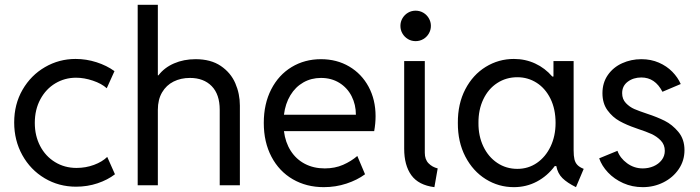

<svg xmlns="http://www.w3.org/2000/svg" viewBox="-20 -772 2915 800"><path d="M39.1 -261.7Q39.1 -337.9 74 -398.2Q108.9 -458.5 167.5 -492.4Q226.1 -526.4 294.9 -526.4Q339.4 -526.4 382.1 -512.7Q424.8 -499 457 -475.6L424.8 -404.3Q403.3 -423.8 366.9 -436Q330.6 -448.2 296.9 -448.2Q250 -448.2 210.7 -424.8Q171.4 -401.4 148.2 -358.4Q125 -315.4 125 -259.8Q125 -206.5 147.2 -163.8Q169.4 -121.1 209.2 -96.7Q249 -72.3 298.8 -72.3Q337.4 -72.3 371.6 -85Q405.8 -97.7 426.8 -118.2L459 -45.9Q428.7 -22.5 386.5 -8.3Q344.2 5.9 296.9 5.9Q225.1 5.9 166 -29.3Q106.9 -64.5 73 -125.7Q39.1 -187 39.1 -261.7Z M553.7 -752H637.7V-458H640.1Q664.6 -490.2 705.1 -507.8Q745.6 -525.4 794.9 -525.4Q858.4 -525.4 899.9 -497.3Q941.4 -469.2 960.4 -425.3Q979.5 -381.3 979.5 -332V0H895.5V-314.5Q895.5 -378.9 862.1 -413.1Q828.6 -447.3 771.5 -447.3Q733.4 -447.3 703.1 -432.1Q672.9 -417 655.3 -387Q637.7 -356.9 637.7 -314.5V0H553.7Z M1079.1 -259.8Q1079.1 -339.4 1110.1 -399.7Q1141.1 -460 1195.3 -492.7Q1249.5 -525.4 1317.4 -525.4Q1383.3 -525.4 1435.1 -494.9Q1486.8 -464.4 1515.9 -410.4Q1544.9 -356.4 1544.9 -288.1Q1544.9 -257.8 1539.1 -225.6H1163.1Q1168.9 -178.7 1191.4 -143.6Q1213.9 -108.4 1250.2 -89.4Q1286.6 -70.3 1333 -70.3Q1375.5 -70.3 1409.4 -85.2Q1443.4 -100.1 1468.8 -122.1L1501 -45.9Q1468.8 -22 1423.8 -7.1Q1378.9 7.8 1329.1 7.8Q1256.8 7.8 1200 -25.1Q1143.1 -58.1 1111.1 -118.9Q1079.1 -179.7 1079.1 -259.8ZM1462.9 -293.9Q1462.9 -335.9 1445.1 -371.1Q1427.2 -406.2 1394 -426.8Q1360.8 -447.3 1317.4 -447.3Q1276.9 -447.3 1243.9 -428.5Q1210.9 -409.7 1189.9 -375Q1168.9 -340.3 1163.1 -293.9Z M1664.1 -152.3V-517.6H1750V-135.7Q1750 -107.4 1765.6 -91.6Q1781.2 -75.7 1803.7 -70.3L1790 7.8Q1724.1 -0.5 1694.1 -41.7Q1664.1 -83 1664.1 -152.3ZM1648.4 -664.1Q1648.4 -681.6 1657 -696Q1665.5 -710.4 1679.9 -719Q1694.3 -727.5 1711.9 -727.5Q1729 -727.5 1743.7 -719Q1758.3 -710.4 1766.8 -695.8Q1775.4 -681.2 1775.4 -664.1Q1775.4 -647 1766.8 -632.3Q1758.3 -617.7 1743.7 -609.1Q1729 -600.6 1711.9 -600.6Q1694.3 -600.6 1679.9 -609.1Q1665.5 -617.7 1657 -632.1Q1648.4 -646.5 1648.4 -664.1Z M2297.9 -80.1H2291.5Q2260.7 -38.6 2216.8 -15.4Q2172.9 7.8 2121.1 7.8Q2057.6 7.8 2004.2 -25.4Q1950.7 -58.6 1918.9 -119.6Q1887.2 -180.7 1887.7 -259.8Q1887.2 -339.4 1918.7 -399.9Q1950.2 -460.4 2003.9 -493.4Q2057.6 -526.4 2121.1 -526.4Q2168.9 -526.4 2210 -507.3Q2251 -488.3 2281.2 -453.1H2286.1V-517.6H2370.1V-146.5Q2370.1 -122.6 2373.5 -108.2Q2377 -93.8 2386 -84.5Q2395 -75.2 2412.1 -68.4L2379.9 7.8Q2343.3 -10.3 2323.5 -29.8Q2303.7 -49.3 2297.9 -80.1ZM2294.9 -259.8Q2294.9 -317.4 2273.7 -360.6Q2252.4 -403.8 2216.1 -427Q2179.7 -450.2 2135.7 -450.2Q2088.9 -450.2 2051.8 -426Q2014.6 -401.9 1993.9 -358.4Q1973.1 -314.9 1973.6 -259.8Q1973.1 -205.6 1993.9 -161.9Q2014.6 -118.2 2051.8 -93.3Q2088.9 -68.4 2135.7 -68.4Q2181.2 -68.4 2217.3 -93.3Q2253.4 -118.2 2274.2 -161.9Q2294.9 -205.6 2294.9 -259.8Z M2476.6 -112.3 2552.7 -143.6Q2563.5 -113.3 2592.8 -91.8Q2622.1 -70.3 2658.2 -70.3Q2682.1 -70.3 2703.1 -79.3Q2724.1 -88.4 2737.1 -105.2Q2750 -122.1 2750 -143.6Q2750 -168.9 2733.4 -186.3Q2716.8 -203.6 2694.1 -213.9Q2671.4 -224.1 2639.6 -234.4Q2637.7 -235.4 2628.9 -238.3Q2591.3 -251 2561.8 -267.3Q2532.2 -283.7 2511.2 -312.5Q2490.2 -341.3 2490.2 -383.8Q2490.2 -427.2 2512.7 -459.5Q2535.2 -491.7 2572.3 -508.5Q2609.4 -525.4 2652.3 -525.4Q2692.4 -525.4 2725.3 -511Q2758.3 -496.6 2781.2 -473.1Q2804.2 -449.7 2816.4 -421.9L2740.2 -389.6Q2709.5 -449.2 2652.3 -449.2Q2619.1 -449.2 2595.7 -431.6Q2572.3 -414.1 2572.3 -383.8Q2572.3 -358.9 2587.9 -342.5Q2603.5 -326.2 2623.3 -317.6Q2643.1 -309.1 2676.8 -297.9Q2717.3 -284.7 2749.3 -268.8Q2781.2 -252.9 2806.6 -222.4Q2832 -191.9 2832 -146.5Q2832 -102.5 2808.1 -67.4Q2784.2 -32.2 2744.4 -12.2Q2704.6 7.8 2658.2 7.8Q2614.3 7.8 2576.7 -9Q2539.1 -25.9 2513.2 -53.5Q2487.3 -81.1 2476.6 -112.3Z"/></svg>

Font: Reddit Sans Strawberry
Style: Regular
Weight: 400
Designer: Stephen Hutchings
Foundry: Reddit
Version: Version 1.013